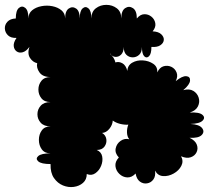

<svg xmlns="http://www.w3.org/2000/svg" viewBox="-21 -746 863 790"><path d="M187 -71Q149 -71 136.5 -82Q124 -93 136.5 -104Q149 -115 187 -115Q163 -115 151 -131.5Q139 -148 139 -170.5Q139 -193 151 -209.5Q163 -226 187 -226Q160 -226 146.5 -241Q133 -256 133 -276Q133 -296 146.5 -311Q160 -326 187 -326Q162 -326 149.5 -341.5Q137 -357 137 -377.5Q137 -398 149.5 -413.5Q162 -429 187 -429Q155 -429 141.5 -448Q128 -467 132 -486Q114 -490 102.5 -507.5Q91 -525 100 -553Q87 -535 72.5 -531Q58 -527 47.5 -534.5Q37 -542 35.5 -556.5Q34 -571 47 -590Q24 -589 12 -600.5Q0 -612 -1 -628Q-2 -644 9.5 -656.5Q21 -669 44 -670Q44 -703 57 -713.5Q70 -724 83 -713.5Q96 -703 96 -670Q96 -691 111 -703.5Q126 -716 149 -720.5Q172 -725 194.5 -720.5Q217 -716 232 -703.5Q247 -691 247 -670Q247 -701 262 -711Q277 -721 292 -711Q307 -701 307 -670Q307 -701 319 -711.5Q331 -722 343 -711.5Q355 -701 355 -670Q355 -698 373.5 -712Q392 -726 416.5 -726Q441 -726 459.5 -712Q478 -698 478 -670Q478 -702 494 -712.5Q510 -723 526 -712.5Q542 -702 542 -670Q556 -687 572.5 -687.5Q589 -688 602 -677.5Q615 -667 618 -650.5Q621 -634 607 -617Q631 -616 642.5 -605Q654 -594 653 -581.5Q652 -569 639 -560Q626 -551 602 -553Q602 -524 592 -514.5Q582 -505 572.5 -514.5Q563 -524 563 -553Q563 -531 551.5 -520.5Q540 -510 525 -510Q510 -510 499 -520.5Q488 -531 488 -553Q488 -532 477.5 -521.5Q467 -511 453.5 -512Q440 -513 432 -526V-524Q449 -510 454 -489Q467 -494 482 -486Q497 -478 503 -454Q504 -477 523 -488Q542 -499 566.5 -497.5Q591 -496 609.5 -483.5Q628 -471 626 -448Q636 -469 652.5 -473.5Q669 -478 684 -471Q699 -464 705.5 -448Q712 -432 702 -412Q729 -434 745.5 -432.5Q762 -431 761 -414.5Q760 -398 733 -375Q758 -382 774.5 -372Q791 -362 796.5 -344Q802 -326 793.5 -308.5Q785 -291 760 -283Q799 -285 812 -273.5Q825 -262 812.5 -249.5Q800 -237 762 -236Q799 -234 810.5 -219Q822 -204 809 -190.5Q796 -177 759 -179Q782 -168 788.5 -151.5Q795 -135 788 -120Q781 -105 764 -99Q747 -93 724 -103Q735 -83 725 -63.5Q715 -44 693.5 -32Q672 -20 650 -21.5Q628 -23 617 -44Q620 -21 610 -7.5Q600 6 584 8.5Q568 11 554.5 1Q541 -9 537 -32Q521 -15 502.5 -16Q484 -17 470 -30.5Q456 -44 454 -62.5Q452 -81 468 -98Q451 -116 455 -135.5Q459 -155 475.5 -166.5Q492 -178 511 -173Q502 -184 501.5 -201Q501 -218 507 -233Q490 -232 472.5 -236.5Q455 -241 443 -250Q442 -232 429 -216Q416 -200 399 -199Q414 -190 416.5 -173.5Q419 -157 409 -143Q399 -129 377 -129Q396 -121 399.5 -102Q403 -83 395 -63.5Q387 -44 371 -33Q355 -22 336 -30Q336 -7 320.5 6.5Q305 20 282.5 23Q260 26 238 17Q216 8 201 -13.5Q186 -35 187 -71Z"/></svg>

Font: Rubik Bubbles
Style: Regular
Weight: 400
Designer: Hubert and Fischer, NaN
Foundry: Hubert and Fischer, NaN
Version: Version 2.200